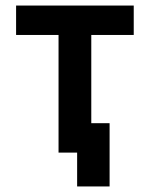

<svg xmlns="http://www.w3.org/2000/svg" viewBox="-20 -550 540 692"><path d="M258 122V0H191V-424H38V-530H462V-424H309V-106H375V122Z"/></svg>

Font: Iosevka SS01
Style: Bold
Weight: 700
Monospace: yes
Designer: Belleve Invis
Foundry: Belleve Invis
Version: 2.3.3; ttfautohint (v1.8.3)